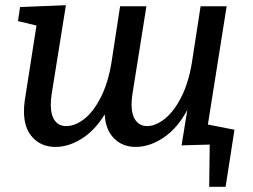

<svg xmlns="http://www.w3.org/2000/svg" viewBox="-20 -554 972 737"><path d="M778 -76 880 -56 846 163H783L785 1L677 4L699 -132Q661 -61 607.5 -25.5Q554 10 501 10Q450 10 417.5 -23Q385 -56 382 -115Q344 -53 293.5 -21.5Q243 10 193 10Q139 10 105.5 -26Q72 -62 72 -126Q72 -146 75 -168L120 -456L49 -473L57 -527L233 -534L178 -191Q175 -170 175 -151Q175 -112 190.5 -91Q206 -70 234 -70Q268 -70 303 -97Q338 -124 366.5 -179.5Q395 -235 408 -315L441 -530H542L488 -191Q485 -170 485 -153Q485 -113 501 -91.5Q517 -70 545 -70Q577 -70 612 -97.5Q647 -125 675.5 -180.5Q704 -236 717 -316L750 -530H850Z"/></svg>

Font: Bitter Pro Medium
Style: Italic
Weight: 500
Italic angle: -9°
Designer: Sol Matas, and Bitter project Authors
Foundry: Sol Matas
Version: Version 1.010